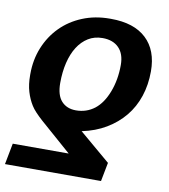

<svg xmlns="http://www.w3.org/2000/svg" viewBox="-85 -609 778 886"><g transform="rotate(10 304.0 -165.5)"><path d="M587 -331Q587 -268 569 -214Q551 -160 516.5 -118Q482 -76 432.5 -46.5Q383 -17 320 -4L465 119L448 207H-2L17 108H279L133 -20Q114 -37 100 -52Q86 -67 78 -80Q61 -107 51 -140.5Q41 -174 41 -217V-223Q41 -290 64.5 -347.5Q88 -405 130 -447.5Q172 -490 230.5 -514Q289 -538 358 -538H364Q472 -538 529.5 -484Q587 -430 587 -331ZM277 -94Q326 -94 364 -123Q401 -152 423 -209.5Q445 -267 445 -336Q445 -388 417.5 -416Q390 -444 341 -444Q303 -444 274 -426Q245 -408 225 -376.5Q205 -345 194.5 -301.5Q184 -258 184 -206Q184 -149 209 -121.5Q234 -94 277 -94Z"/></g></svg>

Font: Libra Sans Modern
Style: Bold Italic
Weight: 700
Italic angle: -12°
Foundry: Stefan Peev, Context Ltd
Version: Version 1.000